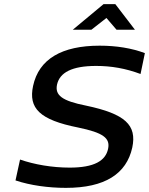

<svg xmlns="http://www.w3.org/2000/svg" viewBox="-20 -900 721 929"><path d="M660 -542 681 -643C617 -667 543 -679 462 -679C280 -679 168 -615 140 -484C117 -376 172 -320 358 -283C479 -258 514 -232 503 -180C491 -122 436 -89 317 -89C232 -89 146 -104 77 -128L55 -27C127 -3 214 9 299 9C488 9 592 -59 620 -186C643 -295 586 -349 396 -389C280 -412 245 -439 256 -491C269 -549 328 -581 445 -581C518 -581 588 -569 660 -542ZM332 -756H422L495 -813L544 -756H633L538 -880H481Z"/></svg>

Font: LT Wave Text Medium Italic
Style: Regular
Weight: 500
Designer: Daniel Lyons
Version: Version 2.5 (Glyphs App)